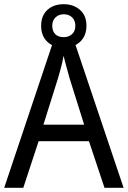

<svg xmlns="http://www.w3.org/2000/svg" viewBox="-20 -895 610 915"><path d="M478 0 404 -222H164L91 0H0L240 -716H328L569 0ZM311 -524Q308 -536 302.5 -555.5Q297 -575 291.5 -595.5Q286 -616 283 -629Q280 -611 275.5 -592Q271 -573 266 -555.5Q261 -538 257 -524L187 -301H381ZM284 -668Q235 -668 205.5 -696Q176 -724 176 -772Q176 -820 205.5 -847.5Q235 -875 284 -875Q330 -875 361 -848Q392 -821 392 -773Q392 -724 362 -696Q332 -668 284 -668ZM284 -718Q308 -718 323.5 -732.5Q339 -747 339 -772Q339 -797 324 -812Q309 -827 284 -827Q260 -827 244.5 -812Q229 -797 229 -772Q229 -747 243 -732.5Q257 -718 284 -718Z"/></svg>

Font: Noto Sans Devanagari SemiCondensed
Style: Regular
Weight: 400
Width: 4
Designer: Jelle Bosma - Monotype Design Team
Foundry: Monotype Imaging Inc.
Version: Version 2.006